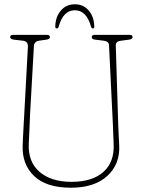

<svg xmlns="http://www.w3.org/2000/svg" viewBox="-20 -863 664 898"><path d="M508 -280 490 -649.5Q489.5 -669.5 466 -672.5L425.5 -677.5Q409 -679 409 -689.5Q409 -700 423 -700H586Q600 -700 600 -689.5Q600 -680 583.5 -677.5L545 -672.5Q520.5 -669.5 521.5 -650L533 -280Q534 -256 535 -233Q536 -210 537.5 -185Q542.5 -96 482.2 -40.5Q422 15 311.5 15Q197 15 139.8 -39.5Q82.5 -94 86 -183Q86.5 -199.5 87.8 -225Q89 -250.5 90.5 -276.5Q92 -302.5 93 -320.5L110.5 -643.5Q112 -669.5 88 -672.5L44.5 -677.5Q27.5 -680 27.5 -689.5Q27.5 -700 42 -700H199.5Q213.5 -700 213.5 -689.5Q213.5 -680 197 -677.5L161.5 -672.5Q140 -669 138.5 -646.5L120.5 -326.5Q118.5 -285.5 117.5 -252.8Q116.5 -220 114.5 -190.5Q111 -105.5 165.2 -59Q219.5 -12.5 314.5 -12.5Q412 -12.5 464 -59.2Q516 -106 511.5 -191Q510 -222.5 509.5 -242.2Q509 -262 508 -280ZM330 -815Q275.5 -815 254.5 -738.5Q252 -730 246 -730Q238.5 -730 238.5 -738.5Q239.5 -784.5 264.8 -813.8Q290 -843 330 -843Q370 -843 395 -813.8Q420 -784.5 421 -738.5Q421 -730 414 -730Q409 -730 405.5 -738.5Q384.5 -815 330 -815Z"/></svg>

Font: Fraunces 144pt SuperSoft Thin
Style: Regular
Weight: 100
Version: Version 1.000;[0bf87f6ff]